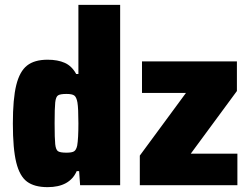

<svg xmlns="http://www.w3.org/2000/svg" viewBox="-20 -763 1032 791"><path d="M33 -254Q33 -356 47 -412.5Q61 -469 91.5 -493Q122 -517 176 -517Q218 -517 247 -504Q276 -491 294 -458H303V-743H475V0H310L306 -58H296Q267 8 176 8Q122 8 91.5 -14.5Q61 -37 47 -93.5Q33 -150 33 -254ZM298 -163Q303 -192 303 -255Q303 -317 299 -341Q295 -363 286 -369.5Q277 -376 254 -376Q228 -376 219 -370Q210 -364 207.5 -341Q205 -318 205 -255Q205 -192 207.5 -169Q210 -146 219 -140Q228 -134 254 -134Q276 -134 285 -139.5Q294 -145 298 -163ZM556 0V-122L746 -380H565V-510H956V-388L766 -130H958V0Z"/></svg>

Font: Saira Semi Condensed ExtraBold
Style: Regular
Weight: 800
Width: 4
Designer: Hector Gatti with collaboration of the Omnibus-Type team
Foundry: Omnibus-Type
Version: Version 1.001; ttfautohint (v1.8)